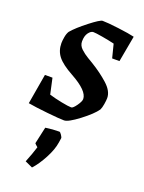

<svg xmlns="http://www.w3.org/2000/svg" viewBox="-136 -522 629 838"><g transform="rotate(20 178.5 -103.5)"><path d="M326 -147Q326 -136 323 -118Q320 -100 315 -90Q297 -64 249 -27.5Q201 9 182 9Q161 9 103 3Q45 -3 12 -9L36 -149H71L87 -76Q113 -68 146 -61.5Q179 -55 192 -55Q200 -55 214.5 -75.5Q229 -96 229 -107Q229 -145 147 -190Q96 -218 76 -243.5Q56 -269 56 -304Q56 -315 59 -332.5Q62 -350 69 -361Q91 -387 136 -422Q181 -457 192 -457Q215 -457 267 -450.5Q319 -444 343 -438L321 -317H287L271 -380Q246 -386 214 -391.5Q182 -397 171 -397Q160 -397 149 -382.5Q138 -368 138 -342Q138 -323 153.5 -308.5Q169 -294 187.5 -283Q206 -272 211 -269Q257 -241 291.5 -210Q326 -179 326 -147ZM86 234Q103 192 113 159Q111 157 104.5 151.5Q98 146 99 144L116 67Q149 62 180 62Q184 62 191 72.5Q198 83 197 87L194 107Q189 141 167 182.5Q145 224 121 250Z"/></g></svg>

Font: Grenze
Style: Italic
Weight: 400
Italic angle: -10°
Designer: Renata Polastri
Foundry: Omnibus-Type
Version: Version 1.002; ttfautohint (v1.8)